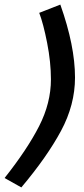

<svg xmlns="http://www.w3.org/2000/svg" viewBox="-55 -770 365 837"><path d="M38 47 -35 6Q64 -119 115.5 -220Q167 -321 167 -424Q167 -499 150.5 -583Q134 -667 116 -714L208 -750Q272 -570 272 -432Q272 -313 211 -199.5Q150 -86 38 47Z"/></svg>

Font: Raleway-v4020 SemiBold
Style: Italic
Weight: 600
Italic angle: -12°
Designer: Matt McInerney, Pablo Impallari, Rodrigo Fuenzalida
Foundry: Matt McInerney, Pablo Impallari, Rodrigo Fuenzalida
Version: Version 4.020;PS 004.020;hotconv 1.0.88;makeotf.lib2.5.64775